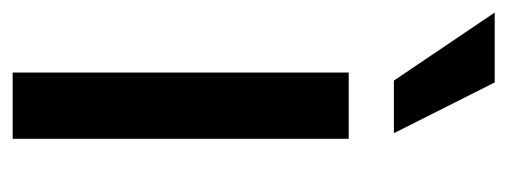

<svg xmlns="http://www.w3.org/2000/svg" viewBox="-300 -532 801 303"><g transform="rotate(90 100.5 -380.5)"><path d="M63.5 -530.3H168V0H63.5ZM-31.2 -760.7H79.1L159.2 -601.6H76.2Z"/></g></svg>

Font: WEMIX Pretendard Medium
Style: Regular
Weight: 500
Designer: Base glyphs from Inter by Rasmus Andersson; Hangeul glyphs from Noto Sans CJK(Source Han Sans) by Jang Soo-young and Kan
Foundry: Kil Hyung-jin
Version: Version 1.000